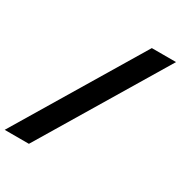

<svg xmlns="http://www.w3.org/2000/svg" viewBox="-212 -865 1026 1088"><g transform="rotate(30 300.5 -321.0)"><path d="M-24.5 88 466 -730H624.5L134 88Z"/></g></svg>

Font: Google Sans Code
Style: Italic
Weight: 400
Italic angle: -10°
Monospace: yes
Designer: Google Sans Code Authors
Foundry: Google LLC
Version: Version 6.000